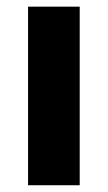

<svg xmlns="http://www.w3.org/2000/svg" viewBox="-20 -548 319 568"><path d="M215.8 -528.3V0H63V-528.3Z"/></svg>

Font: Vazirmatn RD ExtraBold
Style: Regular
Weight: 800
Designer: Saber Rastikerdar
Foundry: Saber Rastikerdar
Version: Version 32.102